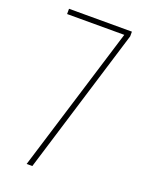

<svg xmlns="http://www.w3.org/2000/svg" viewBox="-136 -784 659 855"><g transform="rotate(20 193.5 -357.0)"><path d="M126 0 338 -692V-714H40V-689H311L99 0Z"/></g></svg>

Font: Noto Sans Arabic Condensed Thin
Style: Regular
Weight: 250
Width: 3
Designer: Nadine Chahine
Foundry: Monotype Imaging Inc.
Version: 1.001